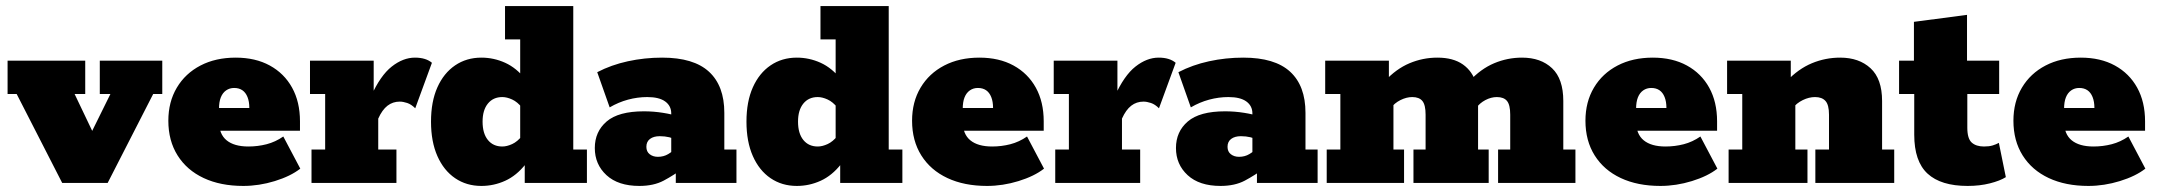

<svg xmlns="http://www.w3.org/2000/svg" viewBox="-20 -603 7113 633"><path d="M185 0 35 -293H5V-403H261V-293H226L310 -117H257L344 -293H309V-403H515V-293H485L335 0Z M782 10Q707 10 651.5 -16Q596 -42 565.5 -90.5Q535 -139 535 -205Q535 -267 563 -314Q591 -361 641 -387Q691 -413 757 -413Q822 -413 869.5 -387Q917 -361 943 -314Q969 -267 969 -203V-172H624V-247H802Q802 -268 796 -283Q790 -298 779 -305.5Q768 -313 752 -313Q737 -313 725.5 -305Q714 -297 708 -282Q702 -267 702 -244V-203Q702 -161 727 -140.5Q752 -120 799 -120Q830 -120 859 -127.5Q888 -135 914 -153L970 -47Q938 -22 886 -6Q834 10 782 10Z M1007 0V-110H1052V-293H1002V-403H1212V-268L1203 -285Q1234 -354 1271.5 -383.5Q1309 -413 1348 -413Q1384 -413 1404 -396L1349 -246Q1336 -259 1322.5 -263.5Q1309 -268 1298 -268Q1275 -268 1257.5 -254.5Q1240 -241 1227 -212V-110H1287V0Z M1567 10Q1518 10 1480.5 -15.5Q1443 -41 1422 -88.5Q1401 -136 1401 -202Q1401 -268 1422 -315Q1443 -362 1480.5 -387.5Q1518 -413 1567 -413Q1608 -413 1645.5 -396Q1683 -379 1713 -341L1695 -332V-473H1645V-583H1870V-110H1915V0H1710V-80L1713 -62Q1683 -24 1645.5 -7Q1608 10 1567 10ZM1636 -120Q1651 -120 1668.5 -128Q1686 -136 1701 -155L1695 -98V-297L1701 -248Q1686 -267 1668.5 -275Q1651 -283 1636 -283Q1606 -283 1588.5 -261.5Q1571 -240 1571 -202Q1571 -163 1588.5 -141.5Q1606 -120 1636 -120Z M2088 10Q2018 10 1979.5 -25.5Q1941 -61 1941 -115Q1941 -169 1980 -202.5Q2019 -236 2103 -236Q2135 -236 2166 -231Q2197 -226 2212 -220L2193 -206V-229Q2193 -254 2173 -268.5Q2153 -283 2114 -283Q2082 -283 2050.5 -274.5Q2019 -266 1990 -249L1949 -365Q1995 -389 2050 -401Q2105 -413 2163 -413Q2267 -413 2317.5 -366.5Q2368 -320 2368 -231V-110H2408V0H2208V-68L2235 -50Q2201 -25 2168 -7.5Q2135 10 2088 10ZM2149 -86Q2168 -86 2183 -95Q2198 -104 2208 -115L2193 -78V-169L2211 -141Q2201 -147 2186.5 -150.5Q2172 -154 2155 -154Q2135 -154 2123 -145Q2111 -136 2111 -119Q2111 -103 2122 -94.5Q2133 -86 2149 -86Z M2607 10Q2558 10 2520.5 -15.5Q2483 -41 2462 -88.5Q2441 -136 2441 -202Q2441 -268 2462 -315Q2483 -362 2520.5 -387.5Q2558 -413 2607 -413Q2648 -413 2685.5 -396Q2723 -379 2753 -341L2735 -332V-473H2685V-583H2910V-110H2955V0H2750V-80L2753 -62Q2723 -24 2685.5 -7Q2648 10 2607 10ZM2676 -120Q2691 -120 2708.5 -128Q2726 -136 2741 -155L2735 -98V-297L2741 -248Q2726 -267 2708.5 -275Q2691 -283 2676 -283Q2646 -283 2628.5 -261.5Q2611 -240 2611 -202Q2611 -163 2628.5 -141.5Q2646 -120 2676 -120Z M3234 10Q3159 10 3103.5 -16Q3048 -42 3017.5 -90.5Q2987 -139 2987 -205Q2987 -267 3015 -314Q3043 -361 3093 -387Q3143 -413 3209 -413Q3274 -413 3321.5 -387Q3369 -361 3395 -314Q3421 -267 3421 -203V-172H3076V-247H3254Q3254 -268 3248 -283Q3242 -298 3231 -305.5Q3220 -313 3204 -313Q3189 -313 3177.5 -305Q3166 -297 3160 -282Q3154 -267 3154 -244V-203Q3154 -161 3179 -140.5Q3204 -120 3251 -120Q3282 -120 3311 -127.5Q3340 -135 3366 -153L3422 -47Q3390 -22 3338 -6Q3286 10 3234 10Z M3459 0V-110H3504V-293H3454V-403H3664V-268L3655 -285Q3686 -354 3723.5 -383.5Q3761 -413 3800 -413Q3836 -413 3856 -396L3801 -246Q3788 -259 3774.5 -263.5Q3761 -268 3750 -268Q3727 -268 3709.5 -254.5Q3692 -241 3679 -212V-110H3739V0Z M4004 10Q3934 10 3895.5 -25.5Q3857 -61 3857 -115Q3857 -169 3896 -202.5Q3935 -236 4019 -236Q4051 -236 4082 -231Q4113 -226 4128 -220L4109 -206V-229Q4109 -254 4089 -268.5Q4069 -283 4030 -283Q3998 -283 3966.5 -274.5Q3935 -266 3906 -249L3865 -365Q3911 -389 3966 -401Q4021 -413 4079 -413Q4183 -413 4233.5 -366.5Q4284 -320 4284 -231V-110H4324V0H4124V-68L4151 -50Q4117 -25 4084 -7.5Q4051 10 4004 10ZM4065 -86Q4084 -86 4099 -95Q4114 -104 4124 -115L4109 -78V-169L4127 -141Q4117 -147 4102.5 -150.5Q4088 -154 4071 -154Q4051 -154 4039 -145Q4027 -136 4027 -119Q4027 -103 4038 -94.5Q4049 -86 4065 -86Z M4354 0V-110H4399V-293H4349V-403H4559V-336L4545 -335Q4583 -376 4627 -394.5Q4671 -413 4719 -413Q4771 -413 4803 -390.5Q4835 -368 4847 -327L4824 -335Q4862 -376 4906 -394.5Q4950 -413 4998 -413Q5060 -413 5097 -378Q5134 -343 5134 -270V-110H5174V0H4919V-110H4959V-225Q4959 -257 4948.5 -270Q4938 -283 4915 -283Q4896 -283 4877 -273Q4858 -263 4846 -246L4849 -312Q4851 -302 4852 -289Q4853 -276 4853 -270V-110H4888V0H4640V-110H4680V-225Q4680 -257 4669.5 -270Q4659 -283 4636 -283Q4617 -283 4597 -273Q4577 -263 4565 -246L4574 -283V-110H4609V0Z M5454 10Q5379 10 5323.5 -16Q5268 -42 5237.5 -90.5Q5207 -139 5207 -205Q5207 -267 5235 -314Q5263 -361 5313 -387Q5363 -413 5429 -413Q5494 -413 5541.5 -387Q5589 -361 5615 -314Q5641 -267 5641 -203V-172H5296V-247H5474Q5474 -268 5468 -283Q5462 -298 5451 -305.5Q5440 -313 5424 -313Q5409 -313 5397.5 -305Q5386 -297 5380 -282Q5374 -267 5374 -244V-203Q5374 -161 5399 -140.5Q5424 -120 5471 -120Q5502 -120 5531 -127.5Q5560 -135 5586 -153L5642 -47Q5610 -22 5558 -6Q5506 10 5454 10Z M5679 0V-110H5724V-293H5674V-403H5884V-336L5870 -335Q5909 -376 5953.5 -394.5Q5998 -413 6047 -413Q6109 -413 6147 -378Q6185 -343 6185 -270V-110H6225V0H5965V-110H6010V-225Q6010 -257 5998.5 -270Q5987 -283 5964 -283Q5944 -283 5923.5 -273Q5903 -263 5890 -246L5899 -283V-110H5939V0Z M6467 10Q6379 10 6335 -30.5Q6291 -71 6291 -159V-293H6241V-403H6290V-531L6465 -554V-403H6571V-293H6466V-182Q6466 -146 6480.5 -133Q6495 -120 6521 -120Q6538 -120 6549.5 -123.5Q6561 -127 6570 -132L6593 -19Q6574 -7 6540.5 1.5Q6507 10 6467 10Z M6865 10Q6790 10 6734.5 -16Q6679 -42 6648.5 -90.5Q6618 -139 6618 -205Q6618 -267 6646 -314Q6674 -361 6724 -387Q6774 -413 6840 -413Q6905 -413 6952.5 -387Q7000 -361 7026 -314Q7052 -267 7052 -203V-172H6707V-247H6885Q6885 -268 6879 -283Q6873 -298 6862 -305.5Q6851 -313 6835 -313Q6820 -313 6808.5 -305Q6797 -297 6791 -282Q6785 -267 6785 -244V-203Q6785 -161 6810 -140.5Q6835 -120 6882 -120Q6913 -120 6942 -127.5Q6971 -135 6997 -153L7053 -47Q7021 -22 6969 -6Q6917 10 6865 10Z"/></svg>

Font: Rokkitt Black
Style: Regular
Weight: 900
Designer: Vernon Adams
Foundry: Vernon Adams
Version: Version 3.103